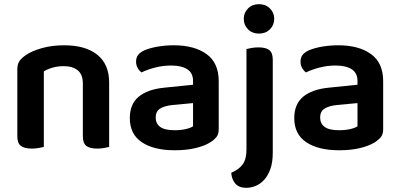

<svg xmlns="http://www.w3.org/2000/svg" viewBox="-20 -705 1917 920"><path d="M377 -305Q377 -348 352.5 -368Q328 -388 286 -388Q257 -388 232.5 -381Q208 -374 190 -363V-1Q181 1 166 4Q151 7 132 7Q97 7 80 -6Q63 -19 63 -52V-373Q63 -397 73 -412Q83 -427 104 -441Q133 -461 181 -474.5Q229 -488 287 -488Q390 -488 446.5 -442.5Q503 -397 503 -309V-1Q495 1 479.5 4Q464 7 446 7Q410 7 393.5 -6Q377 -19 377 -52V-305Z M817 -81Q846 -81 870 -86.5Q894 -92 905 -100V-211L808 -202Q768 -198 747 -184.5Q726 -171 726 -142Q726 -113 747.5 -97Q769 -81 817 -81ZM813 -488Q911 -488 969.5 -446Q1028 -404 1028 -316V-85Q1028 -61 1016 -47Q1004 -33 986 -22Q958 -5 915 5Q872 15 817 15Q717 15 659.5 -23.5Q602 -62 602 -139Q602 -206 644.5 -241.5Q687 -277 768 -285L905 -299V-317Q905 -355 877.5 -373Q850 -391 800 -391Q761 -391 724 -381.5Q687 -372 658 -358Q647 -366 639.5 -379.5Q632 -393 632 -409Q632 -429 641.5 -441.5Q651 -454 672 -464Q701 -476 738 -482Q775 -488 813 -488Z M1088 123Q1106 115 1119.5 105.5Q1133 96 1142.5 83Q1152 70 1156.5 52.5Q1161 35 1161 11V-470Q1169 -472 1184.5 -475Q1200 -478 1218 -478Q1254 -478 1270.5 -465Q1287 -452 1287 -419V26Q1287 73 1275.5 105Q1264 137 1245.5 157Q1227 177 1204.5 186Q1182 195 1160 195Q1125 195 1107.5 174.5Q1090 154 1088 123ZM1148 -615Q1148 -644 1168.5 -664.5Q1189 -685 1221 -685Q1253 -685 1273.5 -664.5Q1294 -644 1294 -615Q1294 -585 1273.5 -564.5Q1253 -544 1221 -544Q1189 -544 1168.5 -564.5Q1148 -585 1148 -615Z M1605 -81Q1634 -81 1658 -86.5Q1682 -92 1693 -100V-211L1596 -202Q1556 -198 1535 -184.5Q1514 -171 1514 -142Q1514 -113 1535.5 -97Q1557 -81 1605 -81ZM1601 -488Q1699 -488 1757.5 -446Q1816 -404 1816 -316V-85Q1816 -61 1804 -47Q1792 -33 1774 -22Q1746 -5 1703 5Q1660 15 1605 15Q1505 15 1447.5 -23.5Q1390 -62 1390 -139Q1390 -206 1432.5 -241.5Q1475 -277 1556 -285L1693 -299V-317Q1693 -355 1665.5 -373Q1638 -391 1588 -391Q1549 -391 1512 -381.5Q1475 -372 1446 -358Q1435 -366 1427.5 -379.5Q1420 -393 1420 -409Q1420 -429 1429.5 -441.5Q1439 -454 1460 -464Q1489 -476 1526 -482Q1563 -488 1601 -488Z"/></svg>

Font: Baloo 2 SemiBold
Style: Regular
Weight: 600
Designer: Sarang Kulkarni and Ek Type
Foundry: Ek Type
Version: Version 1.640;hotconv 1.0.111;makeotfexe 2.5.65597; ttfautoh